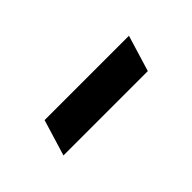

<svg xmlns="http://www.w3.org/2000/svg" viewBox="-4 -401 338 338"><g transform="rotate(-45 165.0 -232.0)"><path d="M71 -266H281L260.5 -198.5H50.5Z"/></g></svg>

Font: Newsreader 36pt Medium
Style: Italic
Weight: 500
Italic angle: -17°
Designer: Hugues Gentile
Foundry: Production Type
Version: Version 1.003